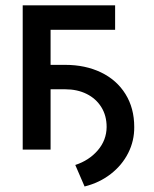

<svg xmlns="http://www.w3.org/2000/svg" viewBox="-20 -550 566 706"><path d="M403.3 -440.4H166V-311.5H219.7Q293.9 -311.5 351.6 -283.7Q409.2 -255.9 441.4 -204.1Q473.6 -152.3 473.6 -83Q474.1 -32.2 451.4 12.7Q428.7 57.6 387.2 89.8Q345.7 122.1 291 135.7L256.8 56.6Q307.6 40 339.6 2.7Q371.6 -34.7 372.1 -83Q372.1 -125 352.5 -156.2Q333 -187.5 298.6 -204.6Q264.2 -221.7 219.7 -221.7H166V0H63.5V-530.3H403.3Z"/></svg>

Font: Pretendard Medium
Style: Regular
Weight: 500
Designer: Base glyphs from Inter by Rasmus Andersson; Hangeul glyphs from Noto Sans CJK(Source Han Sans) by Jang Soo-young and Kan
Foundry: Kil Hyung-jin
Version: Version 1.309